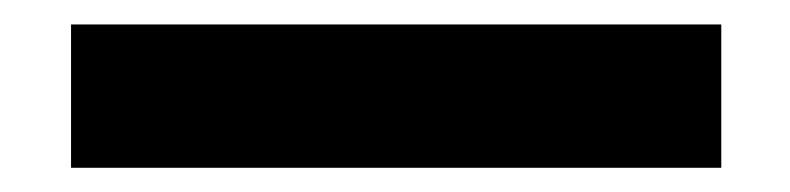

<svg xmlns="http://www.w3.org/2000/svg" viewBox="-20 0 646 157"><path d="M38.1 137.2H569.8V20H38.1Z"/></svg>

Font: Tuffy
Style: Bold
Weight: 700
Designer: Thatcher Ulrich, Karoly Barta, Michael Everson
Version: Version 001.270